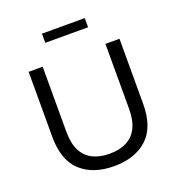

<svg xmlns="http://www.w3.org/2000/svg" viewBox="-151 -971 1021 1104"><g transform="rotate(-20 360.0 -419.0)"><path d="M360 10Q232 10 157 -58.5Q82 -127 82 -271V-668H168V-271Q168 -199 191 -154Q214 -109 257 -87.5Q300 -66 360 -66Q420 -66 463 -87.5Q506 -109 529 -154Q552 -199 552 -271V-668H638V-271Q638 -127 563 -58.5Q488 10 360 10ZM229 -792V-848H491V-792Z"/></g></svg>

Font: Gantari
Style: Regular
Weight: 400
Designer: Anugrah Pasau
Foundry: Lafontype
Version: Version 1.000; ttfautohint (v1.8.3)